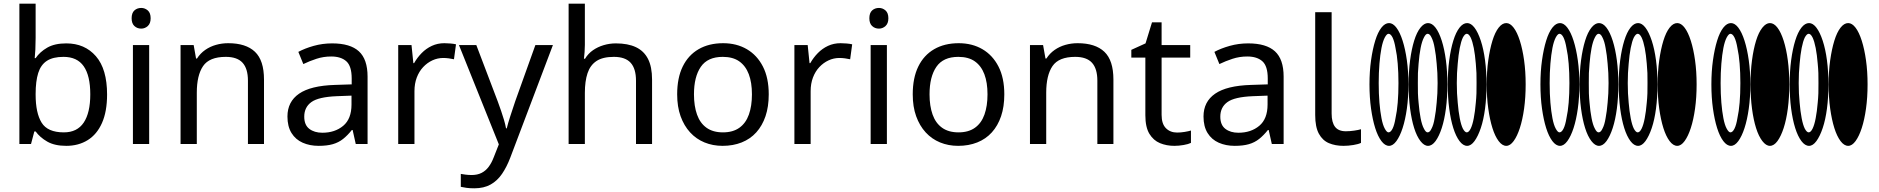

<svg xmlns="http://www.w3.org/2000/svg" viewBox="-20 -780 10180 1040"><path d="M173 -575Q173 -541 171.5 -511.5Q170 -482 168 -465H173Q196 -499 236 -522Q276 -545 339 -545Q439 -545 499.5 -475.5Q560 -406 560 -268Q560 -176 532.5 -114Q505 -52 455 -21Q405 10 339 10Q276 10 236 -13Q196 -36 173 -68H166L148 0H85V-760H173ZM324 -472Q267 -472 234 -450.5Q201 -429 187 -384.5Q173 -340 173 -271V-267Q173 -168 205.5 -115.5Q238 -63 326 -63Q398 -63 433.5 -116Q469 -169 469 -269Q469 -370 433.5 -421Q398 -472 324 -472Z M788 -536V0H700V-536ZM745 -737Q765 -737 780.5 -723.5Q796 -710 796 -681Q796 -653 780.5 -639Q765 -625 745 -625Q723 -625 708 -639Q693 -653 693 -681Q693 -710 708 -723.5Q723 -737 745 -737Z M1216 -546Q1312 -546 1361 -499.5Q1410 -453 1410 -349V0H1323V-343Q1323 -408 1294 -440Q1265 -472 1203 -472Q1114 -472 1080 -422Q1046 -372 1046 -278V0H958V-536H1029L1042 -463H1047Q1065 -491 1091.5 -509.5Q1118 -528 1150 -537Q1182 -546 1216 -546Z M1779 -545Q1877 -545 1924 -502Q1971 -459 1971 -365V0H1907L1890 -76H1886Q1863 -47 1838.5 -27.5Q1814 -8 1782.5 1Q1751 10 1706 10Q1658 10 1619.5 -7Q1581 -24 1559 -59.5Q1537 -95 1537 -149Q1537 -229 1600 -272.5Q1663 -316 1794 -320L1885 -323V-355Q1885 -422 1856 -448Q1827 -474 1774 -474Q1732 -474 1694 -461.5Q1656 -449 1623 -433L1596 -499Q1631 -518 1679 -531.5Q1727 -545 1779 -545ZM1805 -259Q1705 -255 1666.5 -227Q1628 -199 1628 -148Q1628 -103 1655.5 -82Q1683 -61 1726 -61Q1794 -61 1839 -98.5Q1884 -136 1884 -214V-262Z M2387 -546Q2402 -546 2419.5 -544.5Q2437 -543 2450 -540L2439 -459Q2426 -462 2410.5 -464Q2395 -466 2381 -466Q2350 -466 2322 -453Q2294 -440 2272 -416.5Q2250 -393 2237.5 -360Q2225 -327 2225 -286V0H2137V-536H2209L2219 -438H2223Q2240 -468 2264 -492.5Q2288 -517 2319 -531.5Q2350 -546 2387 -546Z M2466 -536H2560L2676 -231Q2686 -204 2694.5 -179Q2703 -154 2710 -130.5Q2717 -107 2721 -85H2725Q2731 -110 2744 -150.5Q2757 -191 2771 -232L2880 -536H2975L2744 74Q2725 124 2699.5 161.5Q2674 199 2637.5 219.5Q2601 240 2549 240Q2525 240 2507 237.5Q2489 235 2476 232V162Q2487 164 2502.5 166Q2518 168 2535 168Q2566 168 2588.5 156.5Q2611 145 2627 123.5Q2643 102 2654 73L2682 2Z M3148 -537Q3148 -518 3146.5 -498Q3145 -478 3143 -462H3149Q3166 -490 3192 -508Q3218 -526 3250 -535.5Q3282 -545 3316 -545Q3381 -545 3424.5 -524.5Q3468 -504 3490 -461Q3512 -418 3512 -349V0H3425V-343Q3425 -408 3396 -440Q3367 -472 3305 -472Q3245 -472 3211 -449.5Q3177 -427 3162.5 -383.5Q3148 -340 3148 -277V0H3060V-760H3148Z M4144 -269Q4144 -202 4126.5 -150.5Q4109 -99 4076.5 -63Q4044 -27 3997.5 -8.5Q3951 10 3894 10Q3841 10 3796 -8.5Q3751 -27 3718 -63Q3685 -99 3666.5 -150.5Q3648 -202 3648 -269Q3648 -358 3678 -419.5Q3708 -481 3764 -513.5Q3820 -546 3897 -546Q3970 -546 4025.5 -513.5Q4081 -481 4112.5 -419.5Q4144 -358 4144 -269ZM3739 -269Q3739 -206 3755.5 -159.5Q3772 -113 3807 -88Q3842 -63 3896 -63Q3950 -63 3985 -88Q4020 -113 4036.5 -159.5Q4053 -206 4053 -269Q4053 -333 4036 -378Q4019 -423 3984.5 -447.5Q3950 -472 3895 -472Q3813 -472 3776 -418Q3739 -364 3739 -269Z M4533 -546Q4548 -546 4565.5 -544.5Q4583 -543 4596 -540L4585 -459Q4572 -462 4556.5 -464Q4541 -466 4527 -466Q4496 -466 4468 -453Q4440 -440 4418 -416.5Q4396 -393 4383.5 -360Q4371 -327 4371 -286V0H4283V-536H4355L4365 -438H4369Q4386 -468 4410 -492.5Q4434 -517 4465 -531.5Q4496 -546 4533 -546Z M4784 -536V0H4696V-536ZM4741 -737Q4761 -737 4776.5 -723.5Q4792 -710 4792 -681Q4792 -653 4776.5 -639Q4761 -625 4741 -625Q4719 -625 4704 -639Q4689 -653 4689 -681Q4689 -710 4704 -723.5Q4719 -737 4741 -737Z M5420 -269Q5420 -202 5402.5 -150.5Q5385 -99 5352.5 -63Q5320 -27 5273.5 -8.5Q5227 10 5170 10Q5117 10 5072 -8.5Q5027 -27 4994 -63Q4961 -99 4942.5 -150.5Q4924 -202 4924 -269Q4924 -358 4954 -419.5Q4984 -481 5040 -513.5Q5096 -546 5173 -546Q5246 -546 5301.5 -513.5Q5357 -481 5388.5 -419.5Q5420 -358 5420 -269ZM5015 -269Q5015 -206 5031.5 -159.5Q5048 -113 5083 -88Q5118 -63 5172 -63Q5226 -63 5261 -88Q5296 -113 5312.5 -159.5Q5329 -206 5329 -269Q5329 -333 5312 -378Q5295 -423 5260.5 -447.5Q5226 -472 5171 -472Q5089 -472 5052 -418Q5015 -364 5015 -269Z M5817 -546Q5913 -546 5962 -499.5Q6011 -453 6011 -349V0H5924V-343Q5924 -408 5895 -440Q5866 -472 5804 -472Q5715 -472 5681 -422Q5647 -372 5647 -278V0H5559V-536H5630L5643 -463H5648Q5666 -491 5692.5 -509.5Q5719 -528 5751 -537Q5783 -546 5817 -546Z M6356 -62Q6376 -62 6397 -65.5Q6418 -69 6431 -73V-6Q6417 1 6391 5.5Q6365 10 6341 10Q6299 10 6263.5 -4.5Q6228 -19 6206 -55Q6184 -91 6184 -156V-468H6108V-510L6185 -545L6220 -659H6272V-536H6427V-468H6272V-158Q6272 -109 6295.5 -85.5Q6319 -62 6356 -62Z M6741 -545Q6839 -545 6886 -502Q6933 -459 6933 -365V0H6869L6852 -76H6848Q6825 -47 6800.5 -27.5Q6776 -8 6744.5 1Q6713 10 6668 10Q6620 10 6581.5 -7Q6543 -24 6521 -59.5Q6499 -95 6499 -149Q6499 -229 6562 -272.5Q6625 -316 6756 -320L6847 -323V-355Q6847 -422 6818 -448Q6789 -474 6736 -474Q6694 -474 6656 -461.5Q6618 -449 6585 -433L6558 -499Q6593 -518 6641 -531.5Q6689 -545 6741 -545ZM6767 -259Q6667 -255 6628.5 -227Q6590 -199 6590 -148Q6590 -103 6617.5 -82Q6645 -61 6688 -61Q6756 -61 6801 -98.5Q6846 -136 6846 -214V-262Z M7257 10Q7213 10 7178.5 -4.5Q7144 -19 7124 -55.5Q7104 -92 7104 -157V-714H7193V-165Q7193 -117 7211.5 -93Q7230 -69 7270 -69Q7292 -69 7315.5 -72.5Q7339 -76 7352 -80V-6Q7338 1 7310.5 5.5Q7283 10 7257 10Z M8139 -655Q8117 -655 8097.5 -630Q8078 -605 8064 -559.5Q8050 -514 8041.5 -453.5Q8033 -393 8033 -323Q8033 -252 8041.5 -191.5Q8050 -131 8064 -86.5Q8078 -42 8097.5 -16Q8117 10 8139 10Q8160 10 8179 -16Q8198 -42 8212.5 -86.5Q8227 -131 8235.5 -191.5Q8244 -252 8244 -323Q8244 -393 8235.5 -453.5Q8227 -514 8212.5 -559.5Q8198 -605 8179 -630Q8160 -655 8139 -655ZM7927 -655Q7905 -655 7885.5 -630Q7866 -605 7852 -559.5Q7838 -514 7830 -453.5Q7822 -393 7822 -323Q7822 -252 7830 -191.5Q7838 -131 7852 -86.5Q7866 -42 7885.5 -16Q7905 10 7927 10Q7948 10 7967 -16Q7986 -42 8001 -86.5Q8016 -131 8024 -191.5Q8032 -252 8032 -323Q8032 -393 8024 -453.5Q8016 -514 8001 -559.5Q7986 -605 7967 -630Q7948 -655 7927 -655ZM7925 -597Q7936 -597 7946 -577Q7956 -556 7963 -520Q7970 -484 7974 -435Q7979 -386 7978 -330Q7979 -272 7974 -224Q7970 -176 7963 -140Q7956 -103 7946 -83Q7936 -63 7925 -63Q7915 -63 7904 -83Q7894 -103 7887 -140Q7880 -176 7876 -224Q7871 -272 7871 -330Q7871 -386 7876 -435Q7880 -484 7887 -520Q7894 -556 7904 -577Q7915 -597 7925 -597ZM7715 -655Q7694 -655 7674 -630Q7654 -605 7640 -559.5Q7626 -514 7618 -453.5Q7610 -393 7610 -323Q7610 -252 7618 -191.5Q7626 -131 7640 -86.5Q7654 -42 7674 -16Q7694 10 7715 10Q7737 10 7756 -16Q7775 -42 7789.5 -86.5Q7804 -131 7812 -191.5Q7820 -252 7820 -323Q7820 -393 7812 -453.5Q7804 -514 7789.5 -559.5Q7775 -605 7756 -630Q7737 -655 7715 -655ZM7713 -597Q7725 -597 7734 -577Q7745 -556 7751 -520Q7758 -484 7762 -435Q7767 -386 7767 -330Q7767 -272 7762 -224Q7758 -176 7751 -140Q7745 -103 7734 -83Q7725 -63 7713 -63Q7703 -63 7693 -83Q7682 -103 7675 -140Q7668 -176 7664 -224Q7659 -272 7660 -330Q7659 -386 7664 -435Q7668 -484 7675 -520Q7682 -556 7693 -577Q7703 -597 7713 -597ZM7504 -655Q7482 -655 7462.5 -630Q7443 -605 7429 -559.5Q7415 -514 7406.5 -453.5Q7398 -393 7398 -323Q7398 -252 7406.5 -191.5Q7415 -131 7429 -86.5Q7443 -42 7462.5 -16Q7482 10 7504 10Q7525 10 7544 -16Q7563 -42 7577.5 -86.5Q7592 -131 7600.5 -191.5Q7609 -252 7609 -323Q7609 -393 7600.5 -453.5Q7592 -514 7577.5 -559.5Q7563 -605 7544 -630Q7525 -655 7504 -655ZM7501 -597Q7513 -597 7523 -577Q7533 -556 7539 -520Q7547 -484 7551 -435Q7555 -386 7555 -330Q7555 -272 7551 -224Q7547 -176 7539 -140Q7533 -103 7523 -83Q7513 -63 7501 -63Q7492 -63 7481 -83Q7470 -103 7463 -140Q7456 -176 7452 -224Q7448 -272 7448 -330Q7448 -386 7452 -435Q7456 -484 7463 -520Q7470 -556 7481 -577Q7492 -597 7501 -597Z M9065 -655Q9043 -655 9023.5 -630Q9004 -605 8990 -559.5Q8976 -514 8967.5 -453.5Q8959 -393 8959 -323Q8959 -252 8967.5 -191.5Q8976 -131 8990 -86.5Q9004 -42 9023.5 -16Q9043 10 9065 10Q9086 10 9105 -16Q9124 -42 9138.5 -86.5Q9153 -131 9161.5 -191.5Q9170 -252 9170 -323Q9170 -393 9161.5 -453.5Q9153 -514 9138.5 -559.5Q9124 -605 9105 -630Q9086 -655 9065 -655ZM8853 -655Q8831 -655 8811.5 -630Q8792 -605 8778 -559.5Q8764 -514 8756 -453.5Q8748 -393 8748 -323Q8748 -252 8756 -191.5Q8764 -131 8778 -86.5Q8792 -42 8811.5 -16Q8831 10 8853 10Q8874 10 8893 -16Q8912 -42 8927 -86.5Q8942 -131 8950 -191.5Q8958 -252 8958 -323Q8958 -393 8950 -453.5Q8942 -514 8927 -559.5Q8912 -605 8893 -630Q8874 -655 8853 -655ZM8851 -597Q8862 -597 8872 -577Q8882 -556 8889 -520Q8896 -484 8900 -435Q8905 -386 8904 -330Q8905 -272 8900 -224Q8896 -176 8889 -140Q8882 -103 8872 -83Q8862 -63 8851 -63Q8841 -63 8830 -83Q8820 -103 8813 -140Q8806 -176 8802 -224Q8797 -272 8797 -330Q8797 -386 8802 -435Q8806 -484 8813 -520Q8820 -556 8830 -577Q8841 -597 8851 -597ZM8641 -655Q8620 -655 8600 -630Q8580 -605 8566 -559.5Q8552 -514 8544 -453.5Q8536 -393 8536 -323Q8536 -252 8544 -191.5Q8552 -131 8566 -86.5Q8580 -42 8600 -16Q8620 10 8641 10Q8663 10 8682 -16Q8701 -42 8715.5 -86.5Q8730 -131 8738 -191.5Q8746 -252 8746 -323Q8746 -393 8738 -453.5Q8730 -514 8715.5 -559.5Q8701 -605 8682 -630Q8663 -655 8641 -655ZM8639 -597Q8651 -597 8660 -577Q8671 -556 8677 -520Q8684 -484 8688 -435Q8693 -386 8693 -330Q8693 -272 8688 -224Q8684 -176 8677 -140Q8671 -103 8660 -83Q8651 -63 8639 -63Q8629 -63 8619 -83Q8608 -103 8601 -140Q8594 -176 8590 -224Q8585 -272 8586 -330Q8585 -386 8590 -435Q8594 -484 8601 -520Q8608 -556 8619 -577Q8629 -597 8639 -597ZM8430 -655Q8408 -655 8388.5 -630Q8369 -605 8355 -559.5Q8341 -514 8332.5 -453.5Q8324 -393 8324 -323Q8324 -252 8332.5 -191.5Q8341 -131 8355 -86.5Q8369 -42 8388.5 -16Q8408 10 8430 10Q8451 10 8470 -16Q8489 -42 8503.5 -86.5Q8518 -131 8526.5 -191.5Q8535 -252 8535 -323Q8535 -393 8526.5 -453.5Q8518 -514 8503.5 -559.5Q8489 -605 8470 -630Q8451 -655 8430 -655ZM8427 -597Q8439 -597 8449 -577Q8459 -556 8465 -520Q8473 -484 8477 -435Q8481 -386 8481 -330Q8481 -272 8477 -224Q8473 -176 8465 -140Q8459 -103 8449 -83Q8439 -63 8427 -63Q8418 -63 8407 -83Q8396 -103 8389 -140Q8382 -176 8378 -224Q8374 -272 8374 -330Q8374 -386 8378 -435Q8382 -484 8389 -520Q8396 -556 8407 -577Q8418 -597 8427 -597Z M9991 -655Q9969 -655 9949.5 -630Q9930 -605 9916 -559.5Q9902 -514 9893.5 -453.5Q9885 -393 9885 -323Q9885 -252 9893.5 -191.5Q9902 -131 9916 -86.5Q9930 -42 9949.5 -16Q9969 10 9991 10Q10012 10 10031 -16Q10050 -42 10064.5 -86.5Q10079 -131 10087.5 -191.5Q10096 -252 10096 -323Q10096 -393 10087.5 -453.5Q10079 -514 10064.5 -559.5Q10050 -605 10031 -630Q10012 -655 9991 -655ZM9779 -655Q9757 -655 9737.5 -630Q9718 -605 9704 -559.5Q9690 -514 9682 -453.5Q9674 -393 9674 -323Q9674 -252 9682 -191.5Q9690 -131 9704 -86.5Q9718 -42 9737.5 -16Q9757 10 9779 10Q9800 10 9819 -16Q9838 -42 9853 -86.5Q9868 -131 9876 -191.5Q9884 -252 9884 -323Q9884 -393 9876 -453.5Q9868 -514 9853 -559.5Q9838 -605 9819 -630Q9800 -655 9779 -655ZM9777 -597Q9788 -597 9798 -577Q9808 -556 9815 -520Q9822 -484 9826 -435Q9831 -386 9830 -330Q9831 -272 9826 -224Q9822 -176 9815 -140Q9808 -103 9798 -83Q9788 -63 9777 -63Q9767 -63 9756 -83Q9746 -103 9739 -140Q9732 -176 9728 -224Q9723 -272 9723 -330Q9723 -386 9728 -435Q9732 -484 9739 -520Q9746 -556 9756 -577Q9767 -597 9777 -597ZM9567 -655Q9546 -655 9526 -630Q9506 -605 9492 -559.5Q9478 -514 9470 -453.5Q9462 -393 9462 -323Q9462 -252 9470 -191.5Q9478 -131 9492 -86.5Q9506 -42 9526 -16Q9546 10 9567 10Q9589 10 9608 -16Q9627 -42 9641.5 -86.5Q9656 -131 9664 -191.5Q9672 -252 9672 -323Q9672 -393 9664 -453.5Q9656 -514 9641.5 -559.5Q9627 -605 9608 -630Q9589 -655 9567 -655ZM9356 -655Q9334 -655 9314.5 -630Q9295 -605 9281 -559.5Q9267 -514 9258.5 -453.5Q9250 -393 9250 -323Q9250 -252 9258.5 -191.5Q9267 -131 9281 -86.5Q9295 -42 9314.5 -16Q9334 10 9356 10Q9377 10 9396 -16Q9415 -42 9429.5 -86.5Q9444 -131 9452.5 -191.5Q9461 -252 9461 -323Q9461 -393 9452.5 -453.5Q9444 -514 9429.5 -559.5Q9415 -605 9396 -630Q9377 -655 9356 -655ZM9353 -597Q9365 -597 9375 -577Q9385 -556 9391 -520Q9399 -484 9403 -435Q9407 -386 9407 -330Q9407 -272 9403 -224Q9399 -176 9391 -140Q9385 -103 9375 -83Q9365 -63 9353 -63Q9344 -63 9333 -83Q9322 -103 9315 -140Q9308 -176 9304 -224Q9300 -272 9300 -330Q9300 -386 9304 -435Q9308 -484 9315 -520Q9322 -556 9333 -577Q9344 -597 9353 -597Z"/></svg>

Font: binaryhoriontal115
Style: Book
Weight: 400
Designer: Jelle Bosma - Monotype Design Team
Foundry: Monotype Imaging Inc.
Version: Version 2.003